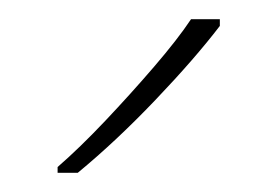

<svg xmlns="http://www.w3.org/2000/svg" viewBox="-20 -786 289 200"><path d="M209 -759Q183 -725 142 -682Q101 -639 61 -606H40V-612Q63 -632 89.5 -660Q116 -688 140.5 -716.5Q165 -745 179 -766H209Z"/></svg>

Font: Noto Sans Thaana Thin
Style: Regular
Weight: 100
Designer: David Williams
Foundry: Google Inc.
Version: Version 3.001; ttfautohint (v1.8.4.7-5d5b)